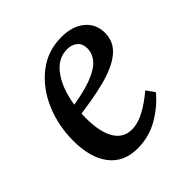

<svg xmlns="http://www.w3.org/2000/svg" viewBox="-129 -528 639 639"><g transform="rotate(-45 191.0 -208.0)"><path d="M248 -429Q300 -429 330.5 -403.5Q361 -378 361 -336Q361 -294 329 -267Q297 -240 236 -224Q175 -208 87 -198L90 -235Q164 -245 206 -260.5Q248 -276 265.5 -296.5Q283 -317 283 -341Q283 -364 268.5 -375.5Q254 -387 233 -387Q196 -387 169.5 -358.5Q143 -330 129 -283Q115 -236 115 -181Q115 -115 136 -80Q157 -45 197 -45Q225 -45 256 -61.5Q287 -78 320 -106L341 -77Q311 -40 265.5 -13.5Q220 13 166 13Q101 13 66.5 -32Q32 -77 32 -156Q32 -228 58.5 -290Q85 -352 134 -390.5Q183 -429 248 -429Z"/></g></svg>

Font: Yrsa
Style: Italic
Weight: 400
Italic angle: -7.10001°
Designer: Anna Giedrys (Yrsa+Rasa design), David Brezina (Yrsa art-direction, Rasa art-direction, design)
Foundry: Rosetta Type Foundry
Version: Version 2.004